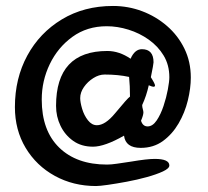

<svg xmlns="http://www.w3.org/2000/svg" viewBox="-20 -603 699 644"><path d="M302 21Q226 21 164 -13Q102 -47 66 -107Q30 -167 30 -244Q30 -340 71.5 -416.5Q113 -493 187.5 -538Q262 -583 359 -583Q410 -583 456.5 -565.5Q503 -548 540 -516Q577 -484 598.5 -440Q620 -396 620 -343Q620 -307 610 -266Q600 -225 579 -189Q558 -153 526.5 -130Q495 -107 452 -107Q401 -107 396 -148Q331 -111 292 -111Q253 -111 225.5 -130.5Q198 -150 183 -181Q168 -212 168 -248Q168 -432 340 -432Q380 -432 418 -406Q432 -438 456 -438Q495 -438 495 -394Q495 -388 486 -344Q500 -322 500 -316Q500 -312 494 -312Q491 -312 479 -317Q475 -299 469.5 -282.5Q464 -266 457 -251V-249Q457 -244 459 -237Q461 -230 461 -226Q461 -217 453 -198Q459 -179 475 -179Q492 -179 505.5 -199Q519 -219 528.5 -247.5Q538 -276 543 -303Q548 -330 548 -344Q548 -385 529 -416.5Q510 -448 479 -470Q448 -492 411 -503.5Q374 -515 338 -515Q272 -515 223 -479.5Q174 -444 147 -388Q120 -332 120 -269Q120 -165 178.5 -108Q237 -51 339 -51Q353 -51 373 -54Q393 -57 420 -61Q473 -70 499 -70Q548 -70 548 -48Q548 -38 526.5 -28Q505 -18 472.5 -9Q440 0 405 6.5Q370 13 342 17Q314 21 302 21ZM305 -183Q333 -183 366 -223Q408 -274 416 -279Q416 -315 413 -345Q376 -353 331 -353Q312 -353 293 -341Q274 -329 261.5 -311Q249 -293 249 -274Q249 -260 255.5 -238Q262 -216 275 -199.5Q288 -183 305 -183Z"/></svg>

Font: Moo Lah Lah
Style: Regular
Weight: 400
Designer: Robert E. Leuschke
Foundry: Robert E. Leuschke
Version: Version 1.010; ttfautohint (v1.8.3)